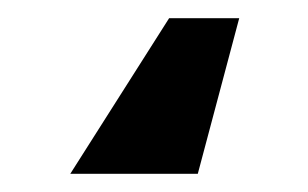

<svg xmlns="http://www.w3.org/2000/svg" viewBox="-20 26 335 209"><path d="M240.4 45.8 195.3 215.2H56.5L164.1 45.8Z"/></svg>

Font: InterMG
Style: Bold
Weight: 700
Designer: Rasmus Andersson
Foundry: rsms
Version: Version 3.019;December 26, 2023;FontCreator 15.0.0.2955 64-b